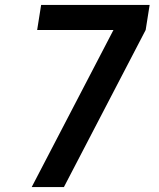

<svg xmlns="http://www.w3.org/2000/svg" viewBox="-20 -755 640 775"><path d="M108 0 438 -634H130L146 -735H584L568 -634L238 0Z"/></svg>

Font: Iosevka Custom Oblique
Style: Bold
Weight: 700
Italic angle: -9°
Monospace: yes
Designer: Belleve Invis
Foundry: Belleve Invis
Version: Version 30.1.2; ttfautohint (v1.8.4)